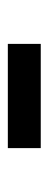

<svg xmlns="http://www.w3.org/2000/svg" viewBox="163 -585 124 490"><g transform="rotate(90 225.0 -340.0)"><path d="M92 -298V-382H358V-298Z"/></g></svg>

Font: Iosevka Etoile Medium
Style: Regular
Weight: 500
Designer: Belleve Invis
Foundry: Belleve Invis
Version: Version 22.1.2; ttfautohint (v1.8.4)